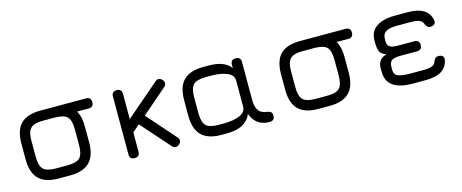

<svg xmlns="http://www.w3.org/2000/svg" viewBox="-34 -924 3255 1353"><g transform="rotate(-15 1593.0 -248.0)"><path d="M282.5 -422Q245.5 -422 245.5 -459Q245.5 -495.5 282.5 -495.5H602Q638.5 -495.5 638.5 -459Q638.5 -422 602 -422ZM271 0Q173.5 0 126.8 -46.5Q80 -93 80 -190V-305Q80 -403.5 126.8 -449.8Q173.5 -496 271 -495.5H353Q450.5 -495.5 497 -449Q543.5 -402.5 543.5 -305V-191Q543.5 -93.5 497 -46.8Q450.5 0 353 0ZM153.5 -190Q153.5 -123.5 178.5 -98.5Q203.5 -73.5 271 -73.5H353Q420.5 -73.5 445.2 -98.5Q470 -123.5 470 -191V-305Q470 -372.5 445.2 -397.2Q420.5 -422 353 -422H271Q226 -422 200.5 -411.5Q175 -401 164.2 -375.5Q153.5 -350 153.5 -305Z M826 0Q789 0 789 -37V-459Q789 -495.5 826 -495.5Q862.5 -495.5 862.5 -459V-275L1106 -484Q1132.5 -508 1158 -480Q1169.5 -467.5 1168.2 -454Q1167 -440.5 1154 -429L971 -271L1154 -63Q1178 -36 1150.5 -11.5Q1138 0.5 1124.2 -0.5Q1110.5 -1.5 1099 -14L914.5 -222.5L862.5 -177.5V-37Q862.5 0 826 0Z M1267 -191V-305Q1267 -402.5 1313.8 -449Q1360.5 -495.5 1458 -495.5H1496Q1556 -495.5 1595.5 -479.8Q1635 -464 1657 -434.5V-459Q1657 -495.5 1694 -495.5Q1730.5 -495.5 1730.5 -459V-187Q1730.5 -143 1741.2 -119.2Q1752 -95.5 1770 -85.8Q1788 -76 1810 -73.5Q1827.5 -71.5 1837.2 -63.8Q1847 -56 1847 -37Q1847 0 1810 0Q1774 0 1747.8 -11.8Q1721.5 -23.5 1703.8 -44.8Q1686 -66 1676 -94.5Q1659 -50 1614.8 -25Q1570.5 0 1496 0H1458Q1360.5 0 1313.8 -46.8Q1267 -93.5 1267 -191ZM1340.5 -191Q1340.5 -123.5 1365.5 -98.5Q1390.5 -73.5 1458 -73.5H1496Q1566 -73.5 1611.5 -93Q1657 -112.5 1657 -153.5V-342.5Q1657 -383 1611.5 -402.5Q1566 -422 1496 -422H1458Q1390.5 -422 1365.5 -397.2Q1340.5 -372.5 1340.5 -305Z M2176.5 -422Q2139.5 -422 2139.5 -459Q2139.5 -495.5 2176.5 -495.5H2496Q2532.5 -495.5 2532.5 -459Q2532.5 -422 2496 -422ZM2165 0Q2067.5 0 2020.8 -46.5Q1974 -93 1974 -190V-305Q1974 -403.5 2020.8 -449.8Q2067.5 -496 2165 -495.5H2247Q2344.5 -495.5 2391 -449Q2437.5 -402.5 2437.5 -305V-191Q2437.5 -93.5 2391 -46.8Q2344.5 0 2247 0ZM2047.5 -190Q2047.5 -123.5 2072.5 -98.5Q2097.5 -73.5 2165 -73.5H2247Q2314.5 -73.5 2339.2 -98.5Q2364 -123.5 2364 -191V-305Q2364 -372.5 2339.2 -397.2Q2314.5 -422 2247 -422H2165Q2120 -422 2094.5 -411.5Q2069 -401 2058.2 -375.5Q2047.5 -350 2047.5 -305Z M2853.5 0Q2760.5 0 2712.8 -33.2Q2665 -66.5 2663.5 -131L2662.5 -157.5Q2662 -195.5 2679 -218Q2696 -240.5 2728 -246.5Q2693 -260.5 2682.2 -281.5Q2671.5 -302.5 2671.5 -345V-367Q2671.5 -405.5 2691.8 -434.5Q2712 -463.5 2754.2 -479.8Q2796.5 -496 2863 -495.5H2947.5Q3021.5 -495.5 3063 -470.5Q3104.5 -445.5 3115 -393.5Q3118.5 -375 3108.2 -365Q3098 -355 3079 -355Q3062 -355 3054 -363.8Q3046 -372.5 3040 -388.5Q3033 -407 3011.8 -415Q2990.5 -423 2947.5 -423H2850Q2793 -423 2768.8 -405.8Q2744.5 -388.5 2745 -355V-334Q2745 -313.5 2755.5 -303.2Q2766 -293 2784.5 -289.2Q2803 -285.5 2827.5 -285.5H2941.5Q2978 -285.5 2978 -249Q2978 -212 2941.5 -212H2821.5Q2790 -212 2772 -206.5Q2754 -201 2746.2 -187.5Q2738.5 -174 2738.5 -149V-131Q2738.5 -94.5 2768.8 -83.8Q2799 -73 2853.5 -73H2947.5Q2990.5 -73 3011.8 -80.8Q3033 -88.5 3040 -107.5Q3046 -124 3054 -132.5Q3062 -141 3079.5 -141Q3098 -141 3108.2 -130.8Q3118.5 -120.5 3115 -102.5Q3104.5 -50.5 3063 -25.2Q3021.5 0 2947.5 0Z"/></g></svg>

Font: Jura Light SemiBold
Style: Regular
Weight: 600
Version: Version 5.106